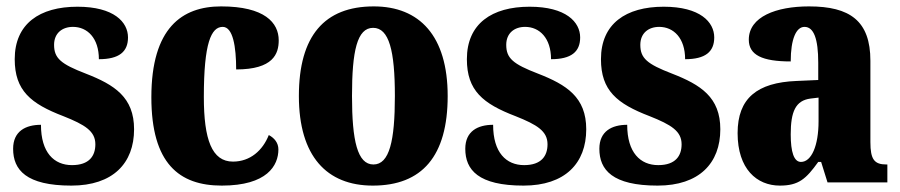

<svg xmlns="http://www.w3.org/2000/svg" viewBox="-20 -570 2814 600"><path d="M203 10C333 10 399 -60 399 -166C399 -266 338 -305 248 -340C170 -370 149 -388 149 -430C149 -466 174 -486 208 -486C253 -486 289 -451 289 -385C352 -385 380 -408 380 -453C380 -501 336 -549 222 -549C104 -549 26 -496 26 -385C26 -287 76 -246 178 -207C246 -180 278 -160 278 -119C278 -83 259 -54 205 -54C149 -54 108 -93 108 -180C60 -180 21 -160 21 -105C21 -39 62 10 203 10Z M673 10C815 10 850 -53 850 -103C850 -124 837 -139 820 -148C801 -100 762 -65 708 -65C642 -65 617 -134 617 -267C617 -436 640 -486 676 -486C708 -486 718 -424 718 -353C834 -353 851 -402 851 -444C851 -499 807 -550 671 -550C549 -550 453 -483 453 -266C453 -59 540 10 673 10Z M1145 10C1299 10 1379 -82 1379 -270C1379 -458 1291 -550 1148 -550C994 -550 914 -458 914 -270C914 -82 1001 10 1145 10ZM1147 -56C1097 -56 1080 -130 1080 -270C1080 -411 1096 -483 1146 -483C1196 -483 1214 -411 1214 -270C1214 -130 1197 -56 1147 -56Z M1616 10C1746 10 1812 -60 1812 -166C1812 -266 1751 -305 1661 -340C1583 -370 1562 -388 1562 -430C1562 -466 1587 -486 1621 -486C1666 -486 1702 -451 1702 -385C1765 -385 1793 -408 1793 -453C1793 -501 1749 -549 1635 -549C1517 -549 1439 -496 1439 -385C1439 -287 1489 -246 1591 -207C1659 -180 1691 -160 1691 -119C1691 -83 1672 -54 1618 -54C1562 -54 1521 -93 1521 -180C1473 -180 1434 -160 1434 -105C1434 -39 1475 10 1616 10Z M2035 10C2165 10 2231 -60 2231 -166C2231 -266 2170 -305 2080 -340C2002 -370 1981 -388 1981 -430C1981 -466 2006 -486 2040 -486C2085 -486 2121 -451 2121 -385C2184 -385 2212 -408 2212 -453C2212 -501 2168 -549 2054 -549C1936 -549 1858 -496 1858 -385C1858 -287 1908 -246 2010 -207C2078 -180 2110 -160 2110 -119C2110 -83 2091 -54 2037 -54C1981 -54 1940 -93 1940 -180C1892 -180 1853 -160 1853 -105C1853 -39 1894 10 2035 10Z M2417 10C2476 10 2499 -11 2537 -64H2546L2566 0H2753V-56H2750C2712 -56 2700 -72 2700 -126V-380C2700 -505 2636 -550 2508 -550C2406 -550 2320 -518 2320 -446C2320 -398 2362 -378 2451 -378C2451 -448 2468 -486 2494 -486C2523 -486 2537 -449 2537 -374V-320L2469 -317C2346 -312 2285 -263 2285 -154C2285 -42 2345 10 2417 10ZM2483 -64C2461 -64 2451 -95 2451 -150C2451 -221 2466 -256 2513 -262L2538 -265V-191C2538 -115 2516 -64 2483 -64Z"/></svg>

Font: Noto Serif Hebrew ExtraCondensed Black
Style: Regular
Weight: 900
Width: 2
Designer: Monotype Design Team
Foundry: Monotype Imaging Inc.
Version: Version 2.004